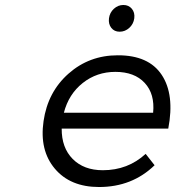

<svg xmlns="http://www.w3.org/2000/svg" viewBox="-20 -752 708 775"><path d="M455.1 -528.8Q580.1 -529.3 632.8 -449.7Q685.5 -370.1 659.2 -232.9H229Q228.5 -155.8 273.4 -110.4Q318.4 -64.9 395 -64.9Q496.1 -64.9 567.9 -130.9L604 -85Q513.2 2.9 379.9 2.9Q263.7 2.9 201.2 -71.3Q138.7 -145.5 155.8 -263.2Q172.9 -380.9 256.6 -454.8Q340.3 -528.8 455.1 -528.8ZM237.8 -296.9H598.1Q605.5 -372.6 564.2 -417.2Q522.9 -461.9 445.8 -461.9Q370.6 -461.9 314 -417Q257.3 -372.1 237.8 -296.9ZM462.9 -624Q441.4 -624 429.2 -639.6Q417 -655.3 419.9 -678.2Q422.9 -701.2 439.7 -716.6Q456.5 -731.9 478 -731.9Q499.5 -731.9 512.2 -716.6Q524.9 -701.2 522 -678.2Q519 -655.3 502 -639.6Q484.9 -624 462.9 -624Z"/></svg>

Font: Trueno Light
Style: Italic
Weight: 300
Designer: Julieta Ulanovsky
Foundry: Julieta Ulanovsky
Version: Version 3.001b | FøM Fix